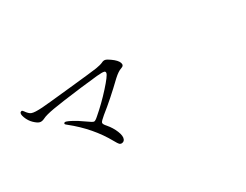

<svg xmlns="http://www.w3.org/2000/svg" viewBox="-60 -953 1620 1265"><g transform="rotate(-30 750.0 -320.0)"><path d="M612.3 -71.3Q621.1 -91.8 605.5 -130.9Q589.8 -169.9 560.5 -204.1Q540 -226.6 543 -236.8Q545.9 -247.1 579.1 -274.4Q668 -344.7 770.5 -443.4Q806.6 -476.6 832 -484.4Q857.4 -492.2 849.1 -515.6Q840.8 -539.1 801.8 -566.4Q780.3 -582 767.6 -585Q754.9 -587.9 740.2 -580.1Q723.6 -572.3 687.5 -566.4Q647.5 -560.5 478.5 -543Q468.8 -542 449.2 -540Q293.9 -523.4 252 -520.5Q192.4 -516.6 171.9 -524.4Q157.2 -529.3 139.6 -552.7L137.7 -555.7Q128.9 -567.4 125.5 -568.8Q122.1 -570.3 115.2 -566.4Q102.5 -558.6 114.7 -525.9Q127 -493.2 149.9 -471.2Q172.9 -449.2 189 -444.8Q205.1 -440.4 226.6 -451.2Q251 -463.9 315.4 -475.1Q379.9 -486.3 538.1 -505.9Q634.8 -517.6 668.9 -520.5Q710.9 -524.4 723.6 -520.5Q733.4 -517.6 731.4 -505.9Q728.5 -487.3 666 -418Q602.5 -347.7 536.1 -291Q511.7 -268.6 501.5 -269.5Q491.2 -270.5 455.1 -296.9Q412.1 -328.1 374 -347.7Q335.9 -367.2 329.6 -361.8Q323.2 -356.4 325.2 -352.1Q327.1 -347.7 338.9 -338.9Q473.6 -231.4 549.8 -93.8Q564.5 -67.4 571.3 -60.5Q581.1 -51.8 594.2 -55.2Q607.4 -58.6 612.3 -71.3Z"/></g></svg>

Font: Bpmf GenWan Min R
Style: R
Weight: 400
Foundry: But Ko
Version: Version 1.320